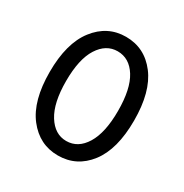

<svg xmlns="http://www.w3.org/2000/svg" viewBox="-119 -563 639 666"><g transform="rotate(30 200.0 -229.5)"><path d="M200 8Q126 8 78.5 -53Q31 -114 31 -229Q31 -344 78.5 -405.5Q126 -467 200 -467Q275 -467 322 -405.5Q369 -344 369 -229Q369 -114 322 -53Q275 8 200 8ZM200 -50Q247 -50 275.5 -96.5Q304 -143 304 -230Q304 -318 275.5 -363.5Q247 -409 200 -409Q154 -409 125 -363.5Q96 -318 96 -230Q96 -143 125 -96.5Q154 -50 200 -50Z"/></g></svg>

Font: Inconsolata Condensed
Style: Regular
Weight: 400
Width: 3
Monospace: yes
Designer: Raph Levien, Cyreal, Brenton Simpson
Foundry: Raph Levien, Cyreal, Google
Version: Version 3.000; ttfautohint (v1.8.2.53-6de2)